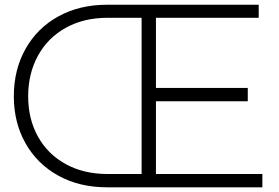

<svg xmlns="http://www.w3.org/2000/svg" viewBox="-20 -798 1187 818"><path d="M1097.8 0H435.6Q318.9 0 228.9 -49.4Q138.9 -98.9 88.9 -187.2Q38.9 -275.6 38.9 -387.8Q38.9 -501.1 88.9 -590Q138.9 -678.9 228.9 -728.3Q318.9 -777.8 435.6 -777.8H1082.2V-722.2H644.4V-423.3H1035.6V-366.7H644.4V-56.7H1097.8ZM583.3 -722.2H437.8Q336.7 -722.2 260 -679.4Q183.3 -636.7 141.7 -560.6Q100 -484.4 100 -387.8Q100 -291.1 141.7 -216.1Q183.3 -141.1 260 -98.9Q336.7 -56.7 437.8 -56.7H583.3Z"/></svg>

Font: Paperlogy 3 Light
Style: Regular
Weight: 300
Designer: redesigned by Lee Juim, glyphs from Gmarket Sans & Montserrat
Foundry: PT&
Version: Version 1.001